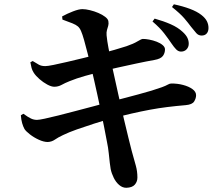

<svg xmlns="http://www.w3.org/2000/svg" viewBox="-20 -832 1040 907"><path d="M790.1 -626.7Q776.3 -647.4 755.9 -674Q735.5 -700.5 700.4 -730.5L710.5 -744.1Q752.4 -732.4 786.5 -717.4Q820.6 -702.4 843.2 -681.1Q859.2 -666.4 865.6 -652.7Q871.9 -638.9 871.6 -624.6Q871.3 -609.3 861.1 -598.6Q850.8 -588 834.5 -588.3Q822.1 -588.6 812 -598.9Q801.9 -609.2 790.1 -626.7ZM882.6 -705.4Q869.3 -723.5 850.3 -745.8Q831.2 -768 792.5 -798.8L801.4 -811.7Q843.9 -802.7 877.4 -790.1Q910.8 -777.5 931.2 -761.5Q949.9 -746.9 957.5 -731.5Q965.2 -716.1 964.9 -698.9Q964.6 -682.8 956 -673.3Q947.3 -663.8 931.8 -664.1Q917.4 -664.3 907.4 -675.4Q897.5 -686.4 882.6 -705.4ZM273.5 -754.5Q297.1 -767.5 324.8 -778.2Q352.5 -788.9 369.1 -788.9Q384.6 -788.9 405 -783.9Q425.4 -779 444.6 -770.8Q463.8 -762.6 477.1 -752.3Q490.4 -742 491.9 -732.1Q494.1 -719.7 491.2 -710.1Q488.3 -700.4 485.3 -690.1Q482.3 -679.8 483.5 -665.2Q486.1 -638.6 492.2 -606.6Q498.3 -574.5 508 -525.6Q525.1 -447.7 539.4 -383.6Q553.7 -319.5 565.5 -269Q577.3 -218.5 586.7 -180.9Q596.2 -143.3 602.2 -119.2Q614.3 -75.6 621.7 -49.2Q629.1 -22.8 629.1 6.6Q629.1 26 616.9 40.2Q604.6 54.4 576.4 55.1Q558.4 55.1 543 41.9Q527.5 28.7 517.4 8.1Q507.2 -12.4 502.8 -33.4Q500.8 -43.6 498.6 -63Q496.4 -82.5 493.7 -108.5Q491.1 -134.6 485.3 -161.9Q479.2 -195 471.7 -232.8Q464.2 -270.6 456 -309.1Q447.9 -347.5 440.1 -383.6Q432.3 -419.6 425.3 -450.2Q418.3 -480.9 413.3 -502.1Q403.4 -542.1 394.3 -578.4Q385.2 -614.6 377.2 -642.8Q369.2 -671 363 -684.9Q357.2 -699 348.2 -707Q339.1 -714.9 322.3 -721.7Q305.6 -728.5 275 -739.5ZM123.4 -537.7 134.4 -543.8Q152 -533 163.8 -526.3Q175.7 -519.7 193.9 -519.7Q205.1 -519.7 232.6 -525.3Q260.2 -530.8 297 -539.5Q333.8 -548.2 372.7 -557.6Q411.6 -566.9 443.8 -575.3Q490.1 -587.5 521.2 -596.6Q552.4 -605.6 577.4 -613.7Q610.6 -625.1 629.3 -636.5Q648 -647.8 654.3 -648.1Q667.2 -648.4 685.1 -644.9Q703.1 -641.5 720.1 -635Q737.1 -628.5 748.2 -619.1Q759.4 -609.7 759.4 -598.8Q759.4 -580.8 749.2 -567.4Q739.1 -554 709.8 -548.8Q671.7 -542.1 624.9 -532.1Q578.1 -522.1 535.4 -512.6Q492.7 -503.1 466.6 -496.1Q425.7 -485.8 383 -473.7Q340.2 -461.6 308.9 -448.7Q286.7 -439.8 270.9 -431Q255 -422.2 236.4 -422.2Q222.6 -422.2 203.3 -432.6Q184.1 -443 166.6 -458.2Q149.1 -473.4 139.4 -488.4Q131.7 -500.8 129.1 -511Q126.4 -521.2 123.4 -537.7ZM78.5 -287.4 90.5 -294.6Q112.9 -278.3 126.5 -272Q140.1 -265.7 154.5 -265.7Q164.5 -265.7 191.2 -271.4Q218 -277.1 255.9 -286.6Q293.7 -296.1 336.2 -307.4Q378.6 -318.7 419.7 -329.4Q460.7 -340.1 493.7 -349.3Q528 -358.2 563.5 -367.6Q599.1 -376.9 633.3 -386.1Q667.5 -395.2 696.1 -403.9Q724.8 -412.7 744.8 -420Q763.2 -426.8 772.1 -432Q781 -437.1 788 -437.4Q817.5 -438 844.6 -430.8Q871.7 -423.7 889 -411.2Q906.3 -398.7 906.3 -382.4Q906.3 -367.4 897.2 -352.8Q888.2 -338.1 857.9 -335.4Q811.3 -331.4 770.1 -326.3Q728.9 -321.2 688.1 -313.6Q647.3 -306 602.2 -295.7Q557.1 -285.3 502 -270.8Q466 -261.3 424 -247.8Q382 -234.4 343.3 -220.7Q304.7 -207 278.1 -194.1Q254.2 -182.9 239.2 -172.4Q224.3 -162 205.7 -161.2Q187 -161.2 163.6 -171.8Q140.1 -182.5 121.3 -197.2Q102.4 -211.9 95.6 -222.6Q89.2 -234.4 84.7 -249.9Q80.2 -265.4 78.5 -287.4Z"/></svg>

Font: Noto Serif SC
Style: Regular
Weight: 200
Designer: Ryoko NISHIZUKA 西塚涼子 (kana & ideographs); Frank Grießhammer (Latin, Greek & Cyrillic); Wenlong ZHANG 张文龙 (bopomofo); San
Foundry: Adobe
Version: Version 2.001;hotconv 1.1.0;makeotfexe 2.6.0